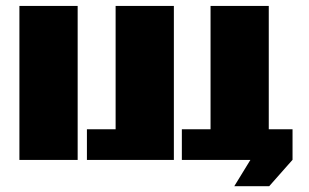

<svg xmlns="http://www.w3.org/2000/svg" viewBox="-20 -538 1040 647"><path d="M45.4 1V-518.1H241.7V1ZM823.7 1H592.8V-102.5H689.5V-518.1H885.7V-102.5H965.8V0.5L887.2 89.4H769.5ZM272.9 1V-102.5H369.6V-518.1H565.9V1Z"/></svg>

Font: Black Ops One [rus by aLiNcE]
Style: Regular
Weight: 400
Designer: James Grieshaber
Foundry: James Grieshaber
Version: Version 1.002;May 25, 2024;FontCreator 13.0.0.2680 64-bit